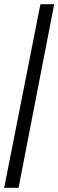

<svg xmlns="http://www.w3.org/2000/svg" viewBox="-20 -780 280 921"><path d="M0 121 174 -760H240L69 121Z"/></svg>

Font: Noto Serif Bengali ExtraCondensed Black
Style: Regular
Weight: 900
Width: 2
Designer: Juan Bruce, Universal Thirst, Indian Type Foundry and the Monotype Design Team.
Foundry: Monotype Imaging Inc.
Version: Version 2.003; ttfautohint (v1.8.4.7-5d5b)